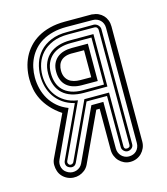

<svg xmlns="http://www.w3.org/2000/svg" viewBox="-88 -611 594 683"><g transform="rotate(-15 209.0 -270.0)"><path d="M368.9 -59.1Q368.9 -46.6 364.3 -35.9Q359.6 -25.1 351.7 -17.1Q343.8 -9 333 -4.5Q322.3 0 309.8 0Q297.4 0 287 -4.9Q276.6 -9.8 268.9 -17.9Q261.2 -26.1 257 -36.7Q252.7 -47.4 252.7 -59.1V-210.9L240.2 -210.7L156.2 -30.3Q150.6 -19 141.5 -11.7Q132.3 -4.4 121.6 -1Q110.8 2.4 99.4 1.7Q87.9 1 77.6 -3.9Q66.9 -9 59.2 -17.6Q51.5 -26.1 48.1 -37.1Q44.7 -47.4 44.6 -59.1Q44.4 -70.8 49.8 -81.8L120.4 -230.7Q96.4 -247.1 80.6 -264.9Q64.7 -282.7 55.3 -301.5Q45.9 -320.3 42.1 -339.5Q38.3 -358.6 38.3 -377.7Q38.3 -398.2 42.6 -418.3Q46.9 -438.5 55.9 -456.7Q64.9 -474.9 79 -490.5Q93 -506.1 112.4 -517.6Q131.8 -529.1 156.9 -535.6Q181.9 -542.2 213.1 -542.2H314L314.5 -541.7Q326.4 -541 336.4 -536.4Q346.4 -531.7 353.8 -523.9Q361.1 -516.1 365.1 -505.6Q369.1 -495.1 369.1 -482.9ZM86.4 -21.7Q93.8 -18.1 101.6 -17.8Q109.4 -17.6 116.5 -20Q123.5 -22.5 129.2 -27.3Q134.8 -32.2 138.2 -39.1L227.5 -230.7L271.7 -231V-59.1Q271.7 -51.3 274.5 -44.2Q277.3 -37.1 282.5 -31.7Q287.6 -26.4 294.6 -23.2Q301.5 -20 309.8 -20Q318.4 -20 325.6 -22.8Q332.8 -25.6 337.9 -30.8Q343 -35.9 345.9 -43.1Q348.9 -50.3 348.9 -59.1L349.1 -483.2Q349.1 -491.7 346.2 -498.8Q343.3 -505.9 338.1 -511Q333 -516.1 325.9 -519Q318.8 -522 310.3 -522L213.4 -522.5Q185.8 -522.5 163.7 -516.8Q141.6 -511.2 124.4 -501.2Q107.2 -491.2 94.8 -477.5Q82.5 -463.9 74.5 -447.8Q66.4 -431.6 62.6 -413.7Q58.8 -395.8 58.8 -377.7Q58.8 -356.7 64 -336.2Q69.1 -315.7 79.7 -297.7Q90.3 -279.8 106.9 -265.4Q123.5 -251 146.5 -242.2L67.9 -73.2Q64.2 -65.7 64 -58.3Q63.7 -51 65.9 -43.9Q68.6 -35.9 73.7 -30.6Q78.9 -25.4 86.4 -21.7ZM331.8 -59.1Q331.8 -54.7 330 -50.9Q328.1 -47.1 325 -44.6Q321.8 -42 317.9 -40.5Q314 -39.1 309.8 -39.1Q306.4 -39.1 302.9 -40.6Q299.3 -42.2 296.4 -44.9Q293.5 -47.6 291.6 -51.3Q289.8 -54.9 289.8 -59.1V-248H214.4L121.1 -47.4Q116.7 -38.3 109.3 -36.4Q101.8 -34.4 94.2 -38.1Q85.4 -42.2 83.5 -49.8Q81.5 -57.4 85 -64.7L172.6 -253.2Q147.7 -259.3 129.9 -272Q112.1 -284.7 100.7 -301.5Q89.4 -318.4 84.1 -337.9Q78.9 -357.4 78.9 -377.7Q78.9 -401.6 86.3 -424.6Q93.8 -447.5 110 -465.5Q126.2 -483.4 151.7 -494.1Q177.2 -504.9 213.1 -504.4L310.1 -505.1Q314.2 -504.9 318.2 -502.9Q322.3 -501 325.3 -497.8Q328.4 -494.6 330.2 -490.7Q332 -486.8 332 -482.9ZM98.1 -46.1Q102.3 -44.2 106.7 -46Q111.1 -47.9 112.8 -51.3L209 -257.8H299.8V-59.1Q299.8 -55.2 302.1 -52.1Q304.4 -49.1 309.8 -49.1Q314.5 -49.1 318.1 -51.4Q321.8 -53.7 321.8 -59.1L322 -482.9Q322 -487.5 318.7 -491.3Q315.4 -495.1 310.1 -495.1L213.1 -495.4Q179.4 -495.4 155.4 -485.4Q131.3 -475.3 116.1 -458.9Q100.8 -442.4 93.6 -421.3Q86.4 -400.1 86.4 -377.7Q86.4 -357.9 91.9 -338.5Q97.4 -319.1 109.4 -303Q121.3 -286.9 140.3 -275.3Q159.2 -263.7 185.8 -259.8L93 -60.8Q91.1 -56.6 92.9 -52.2Q94.7 -47.9 98.1 -46.1ZM299.8 -280 212.9 -279.8Q188.5 -279.8 168.9 -286Q149.4 -292.2 135.9 -304.6Q122.3 -316.9 115.1 -335.2Q107.9 -353.5 107.9 -377.7Q107.9 -401.9 116 -419.8Q124 -437.7 138.2 -449.6Q152.3 -461.4 171.8 -467.3Q191.2 -473.1 213.6 -473.1H300ZM290 -463.1H213.9Q192.6 -463.1 174.9 -457.8Q157.2 -452.4 144.5 -441.7Q131.8 -430.9 124.8 -414.9Q117.7 -398.9 117.7 -377.7Q117.7 -358.9 122.9 -342.9Q128.2 -326.9 139.6 -315.1Q151.1 -303.2 169.2 -296.5Q187.3 -289.8 212.9 -289.8L289.8 -290ZM213.1 -308.1Q195.8 -308.1 181.8 -312.5Q167.7 -316.9 157.8 -325.6Q147.9 -334.2 142.6 -347.3Q137.2 -360.4 137.2 -377.7Q137.2 -395 142.9 -407.7Q148.7 -420.4 158.8 -428.8Q168.9 -437.3 182.9 -441.3Q196.8 -445.3 213.1 -445.3H272L271.7 -307.9ZM252.9 -426.3 213.4 -426.5Q197.3 -427.2 186.2 -423.7Q175 -420.2 168.1 -413.5Q161.1 -406.7 158 -397.5Q154.8 -388.2 154.8 -377.7Q154.8 -364.3 159.2 -354.6Q163.6 -345 171.3 -338.9Q179 -332.8 189.6 -330Q200.2 -327.1 212.4 -327.1L252.7 -326.9Z"/></g></svg>

Font: TafelwerkOT
Style: Regular
Weight: 400
Designer: Peter Wiegel
Foundry: Peter Wiegel, based on an original design named Oxford by Christine Lord, 1969
Version: Version 1.000